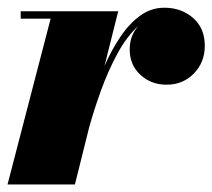

<svg xmlns="http://www.w3.org/2000/svg" viewBox="-20 -490 564 510"><path d="M114.5 -440.5H35V-460H294L257.5 -314.5Q276 -357 299.8 -392.2Q323.5 -427.5 352.5 -448.5Q381.5 -469.5 416.5 -469.5Q462 -469.5 493 -442.2Q524 -415 524 -368.5Q524 -324.5 495 -294.8Q466 -265 422.5 -265Q381.5 -265 353 -291.2Q324.5 -317.5 324.5 -358.5Q324.5 -396.5 348.5 -422Q317 -394 292 -347.8Q267 -301.5 248.2 -249.5Q229.5 -197.5 217 -152.5L179 0H0Z"/></svg>

Font: Bodoni* 11pt Fatface
Style: Italic
Weight: 900
Italic angle: -13°
Version: Version 2.3